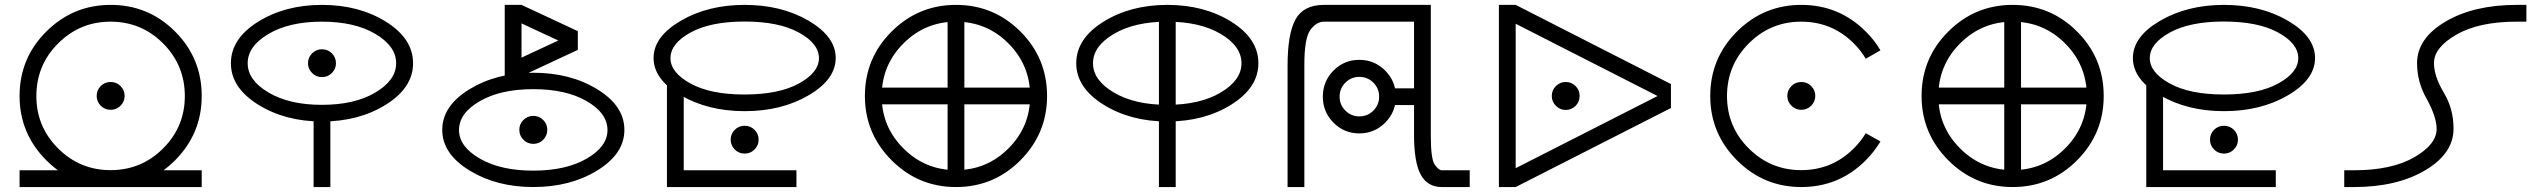

<svg xmlns="http://www.w3.org/2000/svg" viewBox="-20 -775 10224 771"><path d="M424.3 -755.4Q576.2 -755.4 683.1 -648.4Q790 -541.5 790 -389.6Q790 -238.8 683.1 -131.3Q576.2 -23.9 424.3 -23.9Q273.4 -23.9 166 -131.3Q58.6 -238.8 58.6 -389.6Q58.6 -541.5 166 -648.4Q273.4 -755.4 424.3 -755.4ZM423.8 -688Q300.8 -688 213.4 -600.6Q126 -513.2 126 -389.2Q126 -266.1 213.4 -179Q300.8 -91.8 423.8 -91.8Q547.9 -91.8 635 -179Q722.2 -266.1 722.2 -389.2Q722.2 -513.2 635 -600.6Q547.9 -688 423.8 -688ZM424.3 -445.8Q447.8 -445.8 464.1 -429.4Q480.5 -413.1 480.5 -389.6Q480.5 -367.2 464.1 -350.6Q447.8 -334 424.3 -334Q400.9 -334 384.5 -350.6Q368.2 -367.2 368.2 -389.6Q368.2 -413.1 384.5 -429.4Q400.9 -445.8 424.3 -445.8ZM58.6 -91.3H790V-23.9H58.6Z M1272.9 -577.1Q1296.4 -577.1 1312.7 -560.8Q1329.1 -544.4 1329.1 -521Q1329.1 -498.5 1312.7 -481.9Q1296.4 -465.3 1272.9 -465.3Q1249.5 -465.3 1233.2 -481.9Q1216.8 -498.5 1216.8 -521Q1216.8 -544.4 1233.2 -560.8Q1249.5 -577.1 1272.9 -577.1ZM1272.5 -688Q1141.6 -688 1058.1 -638.7Q974.6 -589.4 974.6 -521Q974.6 -453.1 1058.1 -403.6Q1141.6 -354 1272.5 -354Q1404.3 -354 1487.5 -403.6Q1570.8 -453.1 1570.8 -521Q1570.8 -589.4 1487.5 -638.7Q1404.3 -688 1272.5 -688ZM1239.3 -23.9V-330.6H1306.6V-23.9ZM1272.9 -755.4Q1421.9 -755.4 1530.3 -687.5Q1638.7 -619.6 1638.7 -521Q1638.7 -423.3 1530.3 -355.2Q1421.9 -287.1 1272.9 -287.1Q1125 -287.1 1016.1 -355.2Q907.2 -423.3 907.2 -521Q907.2 -619.6 1016.1 -687.5Q1125 -755.4 1272.9 -755.4Z M2121.6 -309.6Q2145 -309.6 2161.4 -293.2Q2177.7 -276.9 2177.7 -253.4Q2177.7 -230.5 2161.4 -213.9Q2145 -197.3 2121.6 -197.3Q2098.1 -197.3 2081.8 -213.9Q2065.4 -230.5 2065.4 -253.4Q2065.4 -276.9 2081.8 -293.2Q2098.1 -309.6 2121.6 -309.6ZM2121.1 -417Q1990.2 -417 1906.7 -368.7Q1823.2 -320.3 1823.2 -252.9Q1823.2 -186.5 1906.7 -138.2Q1990.2 -89.8 2121.1 -89.8Q2252.9 -89.8 2336.2 -138.2Q2419.4 -186.5 2419.4 -252.9Q2419.4 -320.3 2336.2 -368.7Q2252.9 -417 2121.1 -417ZM2121.6 -482.9Q2270.5 -482.9 2378.9 -416.3Q2487.3 -349.6 2487.3 -253.4Q2487.3 -157.7 2378.9 -90.8Q2270.5 -23.9 2121.6 -23.9Q1973.6 -23.9 1864.7 -90.8Q1755.9 -157.7 1755.9 -253.4Q1755.9 -349.6 1864.7 -416.3Q1973.6 -482.9 2121.6 -482.9ZM2074.2 -755.4V-469.2H2006.8V-755.4ZM2074.2 -755.4 2300.3 -649.9 2272 -588.9 2045.9 -694.3ZM2045.9 -530.3 2272 -635.7 2300.3 -574.7 2074.2 -469.2ZM2270.5 -649.9H2300.3V-574.7H2270.5Z M2969.7 -688.5Q2833 -688.5 2752.7 -644.3Q2672.4 -600.1 2672.4 -541.5Q2672.4 -483.9 2752.7 -439.7Q2833 -395.5 2969.7 -395.5Q3107.4 -395.5 3188 -439.7Q3268.6 -483.9 3268.6 -541.5Q3268.6 -600.1 3188 -644.3Q3107.4 -688.5 2969.7 -688.5ZM2970.2 -755.4Q3118.2 -755.4 3227.1 -691.7Q3335.9 -627.9 3335.9 -542Q3335.9 -456.1 3227.1 -392.3Q3118.2 -328.6 2970.2 -328.6Q2823.2 -328.6 2713.9 -392.3Q2604.5 -456.1 2604.5 -542Q2604.5 -627.9 2713.9 -691.7Q2823.2 -755.4 2970.2 -755.4ZM2658.2 -23.9V-446.8H2725.6V-23.9ZM2658.2 -91.3H3178.2V-23.9H2658.2ZM2970.2 -270Q2993.7 -270 3010 -253.7Q3026.4 -237.3 3026.4 -213.9Q3026.4 -191.4 3010 -174.8Q2993.7 -158.2 2970.2 -158.2Q2946.8 -158.2 2930.4 -174.8Q2914.1 -191.4 2914.1 -213.9Q2914.1 -237.3 2930.4 -253.7Q2946.8 -270 2970.2 -270Z M3818.8 -755.4Q3970.7 -755.4 4077.6 -648.4Q4184.6 -541.5 4184.6 -389.6Q4184.6 -238.8 4077.6 -131.3Q3970.7 -23.9 3818.8 -23.9Q3668 -23.9 3560.5 -131.3Q3453.1 -238.8 3453.1 -389.6Q3453.1 -541.5 3560.5 -648.4Q3668 -755.4 3818.8 -755.4ZM3818.4 -688Q3695.3 -688 3607.9 -600.6Q3520.5 -513.2 3520.5 -389.2Q3520.5 -266.1 3607.9 -179Q3695.3 -91.8 3818.4 -91.8Q3942.4 -91.8 4029.5 -179Q4116.7 -266.1 4116.7 -389.2Q4116.7 -513.2 4029.5 -600.6Q3942.4 -688 3818.4 -688ZM3493.7 -423.3H4144V-356H3493.7ZM3785.2 -64.5V-714.8H3852.5V-64.5Z M4667 -688Q4536.1 -688 4452.6 -638.7Q4369.1 -589.4 4369.1 -521Q4369.1 -453.1 4452.6 -403.6Q4536.1 -354 4667 -354Q4798.8 -354 4882.1 -403.6Q4965.3 -453.1 4965.3 -521Q4965.3 -589.4 4882.1 -638.7Q4798.8 -688 4667 -688ZM4633.8 -23.9V-714.8H4701.2V-23.9ZM4667.5 -755.4Q4816.4 -755.4 4924.8 -687.5Q5033.2 -619.6 5033.2 -521Q5033.2 -423.3 4924.8 -355.2Q4816.4 -287.1 4667.5 -287.1Q4519.5 -287.1 4410.6 -355.2Q4301.8 -423.3 4301.8 -521Q4301.8 -619.6 4410.6 -687.5Q4519.5 -755.4 4667.5 -755.4Z M5217.8 -23.9H5150.4V-511.2Q5150.4 -639.2 5182.4 -697.3Q5214.4 -755.4 5296.9 -755.4V-688Q5266.1 -688 5241.9 -654.8Q5217.8 -621.6 5217.8 -516.1ZM5296.9 -755.4H5725.6V-688H5296.9ZM5725.6 -755.4V-229Q5725.6 -136.2 5741.5 -113.8Q5757.3 -91.3 5769.5 -91.3V-23.9Q5712.4 -23.9 5685.3 -73.5Q5658.2 -123 5658.2 -233.9V-755.4ZM5769.5 -91.3H5881.8V-23.9H5769.5ZM5438.5 -534.7Q5499.5 -534.7 5542.5 -491.5Q5585.4 -448.2 5585.4 -386.7Q5585.4 -325.7 5542.5 -282.5Q5499.5 -239.3 5438.5 -239.3Q5377.4 -239.3 5334.7 -282.5Q5292 -325.7 5292 -386.7Q5292 -448.2 5334.7 -491.5Q5377.4 -534.7 5438.5 -534.7ZM5438.5 -466.3Q5405.8 -466.3 5382.6 -443.1Q5359.4 -419.9 5359.4 -386.7Q5359.4 -354 5382.6 -330.8Q5405.8 -307.6 5438.5 -307.6Q5471.7 -307.6 5494.9 -330.8Q5518.1 -354 5518.1 -386.7Q5518.1 -419.9 5494.9 -443.1Q5471.7 -466.3 5438.5 -466.3ZM5563 -420.4H5675.3V-353H5563Z M6323.2 -389.6Q6323.2 -366.2 6306.9 -349.9Q6290.5 -333.5 6267.1 -333.5Q6244.6 -333.5 6228 -349.9Q6211.4 -366.2 6211.4 -389.6Q6211.4 -413.1 6228 -429.4Q6244.6 -445.8 6267.1 -445.8Q6290.5 -445.8 6306.9 -429.4Q6323.2 -413.1 6323.2 -389.6ZM6066.4 -755.4 6689.9 -437.5 6659.7 -377.4 6035.6 -695.3ZM6066.4 -23.9 6035.6 -84 6659.7 -401.4 6689.9 -341.3ZM6659.7 -437.5H6689.9V-341.3H6659.7ZM6066.4 -755.4V-23.9H5999V-755.4Z M7531.2 -207Q7506.8 -166 7472.2 -131.3Q7365.2 -23.9 7213.4 -23.9Q7062.5 -23.9 6955.1 -131.3Q6847.7 -238.8 6847.7 -389.6Q6847.7 -541.5 6955.1 -648.4Q7062.5 -755.4 7213.4 -755.4Q7365.2 -755.4 7472.2 -648.4Q7507.8 -613.3 7531.2 -572.8L7472.2 -539.1Q7453.1 -571.8 7424.3 -600.6Q7336.9 -688 7212.9 -688Q7089.8 -688 7002.4 -600.6Q6915 -513.2 6915 -389.2Q6915 -266.1 7002.4 -179Q7089.8 -91.8 7212.9 -91.8Q7336.9 -91.8 7424.3 -179.2Q7453.1 -208 7472.2 -240.2ZM7213.4 -445.8Q7236.8 -445.8 7253.2 -429.4Q7269.5 -413.1 7269.5 -389.6Q7269.5 -367.2 7253.2 -350.6Q7236.8 -334 7213.4 -334Q7189.9 -334 7173.6 -350.6Q7157.2 -367.2 7157.2 -389.6Q7157.2 -413.1 7173.6 -429.4Q7189.9 -445.8 7213.4 -445.8Z M8062 -755.4Q8213.9 -755.4 8320.8 -648.4Q8427.7 -541.5 8427.7 -389.6Q8427.7 -238.8 8320.8 -131.3Q8213.9 -23.9 8062 -23.9Q7911.1 -23.9 7803.7 -131.3Q7696.3 -238.8 7696.3 -389.6Q7696.3 -541.5 7803.7 -648.4Q7911.1 -755.4 8062 -755.4ZM8061.5 -688Q7938.5 -688 7851.1 -600.6Q7763.7 -513.2 7763.7 -389.2Q7763.7 -266.1 7851.1 -179Q7938.5 -91.8 8061.5 -91.8Q8185.5 -91.8 8272.7 -179Q8359.9 -266.1 8359.9 -389.2Q8359.9 -513.2 8272.7 -600.6Q8185.5 -688 8061.5 -688ZM7736.8 -423.3H8387.2V-356H7736.8ZM8028.3 -64.5V-714.8H8095.7V-64.5Z M8910.2 -688.5Q8773.4 -688.5 8693.1 -644.3Q8612.8 -600.1 8612.8 -541.5Q8612.8 -483.9 8693.1 -439.7Q8773.4 -395.5 8910.2 -395.5Q9047.9 -395.5 9128.4 -439.7Q9209 -483.9 9209 -541.5Q9209 -600.1 9128.4 -644.3Q9047.9 -688.5 8910.2 -688.5ZM8910.6 -755.4Q9058.6 -755.4 9167.5 -691.7Q9276.4 -627.9 9276.4 -542Q9276.4 -456.1 9167.5 -392.3Q9058.6 -328.6 8910.6 -328.6Q8763.7 -328.6 8654.3 -392.3Q8544.9 -456.1 8544.9 -542Q8544.9 -627.9 8654.3 -691.7Q8763.7 -755.4 8910.6 -755.4ZM8598.6 -23.9V-446.8H8666V-23.9ZM8598.6 -91.3H9118.7V-23.9H8598.6ZM8910.6 -270Q8934.1 -270 8950.4 -253.7Q8966.8 -237.3 8966.8 -213.9Q8966.8 -191.4 8950.4 -174.8Q8934.1 -158.2 8910.6 -158.2Q8887.2 -158.2 8870.8 -174.8Q8854.5 -191.4 8854.5 -213.9Q8854.5 -237.3 8870.8 -253.7Q8887.2 -270 8910.6 -270Z M9792.5 -404.3Q9832.5 -339.4 9832.5 -258.3Q9832.5 -158.7 9718.8 -91.3Q9605 -23.9 9432.6 -23.9H9393.6V-91.3H9433.1Q9583.5 -91.3 9674.1 -143.1Q9764.6 -194.8 9764.6 -257.8Q9764.6 -304.2 9725.6 -376.5Q9686 -444.8 9686 -521Q9686 -620.6 9799.8 -688Q9913.6 -755.4 10085.9 -755.4H10125V-688H10085.4Q9935.1 -688 9844.5 -636.2Q9753.9 -584.5 9753.9 -521.5Q9753.9 -470.2 9792.5 -404.3Z"/></svg>

Font: Stelpolvo Sans Regula
Style: Regular
Weight: 400
Designer: Itomi Saki
Foundry: Itomi Saki
Version: Version 1.003;December 30, 2023;FontCreator 15.0.0.2927 64-b